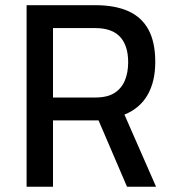

<svg xmlns="http://www.w3.org/2000/svg" viewBox="-20 -707 657 727"><path d="M80.7 0V-687.4H339.9Q414.9 -687.4 465.6 -664.9Q516.3 -642.3 542.1 -594.9Q567.9 -547.4 567.9 -472.4Q567.9 -398.3 538.8 -347.6Q509.7 -296.8 451.2 -273L570.9 0H460.9L353.2 -251.1H180.7V0ZM180.7 -337.8H341.1Q386.9 -337.8 413.9 -355.3Q440.8 -372.8 453.1 -402.9Q465.3 -432.9 465.3 -471.1Q465.3 -534.3 434.7 -567.5Q404 -600.7 339.9 -600.7H180.7Z"/></svg>

Font: TitilliumWeb ExtraLight
Style: Regular
Weight: 400
Designer: Mohamed Gaber, Accademia di Belle Arti di Urbino and others
Foundry: Kief Type Foundry, Accademia di Belle Arti di Urbino and others
Version: Version 3.000; ttfautohint (v1.8.2)